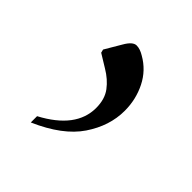

<svg xmlns="http://www.w3.org/2000/svg" viewBox="-96 -163 432 432"><g transform="rotate(45 120.0 53.5)"><path d="M58 199V179Q139 136 139 72Q139 44 125.5 26Q112 8 90 -5L59 -24L57 -32L80 -71Q92 -92 104 -92Q115 -92 128 -84Q158 -67 173.5 -36Q189 -5 189 31Q189 79 159 123.5Q129 168 58 199Z"/></g></svg>

Font: Spectral SC Light
Style: Regular
Weight: 300
Designer: Jean-Baptiste Levee
Foundry: Production Type
Version: Version 2.001